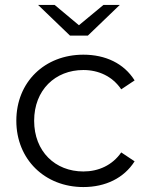

<svg xmlns="http://www.w3.org/2000/svg" viewBox="-20 -751 603 776"><path d="M335 -607 464 -731H398L299 -649L201 -731H134L263 -607ZM317 5C406 5 481 -31 524 -99L470 -135C434 -83 378 -58 317 -58C203 -58 118 -139 118 -263C118 -387 203 -468 317 -468C378 -468 434 -443 470 -390L524 -426C481 -495 406 -530 317 -530C161 -530 46 -420 46 -263C46 -107 161 5 317 5Z"/></svg>

Font: Montserrat Z
Style: Regular
Weight: 400
Designer: Julieta Ulanovsky
Foundry: Julieta Ulanovsky
Version: Version 8.000